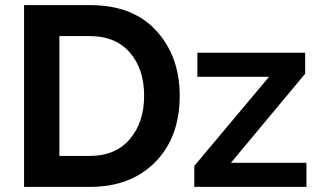

<svg xmlns="http://www.w3.org/2000/svg" viewBox="-20 -730 1247 750"><path d="M739 0V-82L1031 -430H751V-524H1172V-442L882 -94H1177V0ZM332 0H74V-710H332Q499 -710 590.5 -610Q682 -510 682 -356Q682 -194 586.5 -97Q491 0 332 0ZM543 -356Q543 -461 487 -525Q431 -589 332 -589H212V-121H332Q431 -121 487 -186.5Q543 -252 543 -356Z"/></svg>

Font: Raleway
Style: Bold
Weight: 700
Designer: Matt McInerney, Pablo Impallari, Rodrigo Fuenzalida
Foundry: Matt McInerney, Pablo Impallari, Rodrigo Fuenzalida
Version: Version 3.000